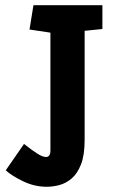

<svg xmlns="http://www.w3.org/2000/svg" viewBox="-20 -711 437 735"><path d="M159 4Q112 4 68.5 -17Q25 -38 2 -59L72 -160Q101 -137 122 -123.5Q143 -110 156 -110Q164 -110 168.5 -116Q173 -122 173 -136V-586L93 -598L108 -691H372V-600L304 -593V-175Q304 -117 290 -81.5Q276 -46 254 -27.5Q232 -9 207 -2.5Q182 4 159 4Z"/></svg>

Font: Kreon Light
Style: Bold
Weight: 700
Version: Version 2.002